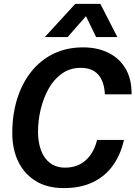

<svg xmlns="http://www.w3.org/2000/svg" viewBox="-20 -953 695 985"><path d="M307 12Q222 12 163 -24.5Q104 -61 73.5 -124.5Q43 -188 43 -270Q43 -365 68 -445.5Q93 -526 140.5 -585.5Q188 -645 255 -677.5Q322 -710 406 -710Q481 -710 537.5 -681.5Q594 -653 625 -599.5Q656 -546 655 -469H518Q515 -535 484 -570Q453 -605 394 -605Q340 -605 298.5 -576Q257 -547 230 -499Q203 -451 189 -393Q175 -335 175 -277Q175 -225 190 -183Q205 -141 236.5 -117Q268 -93 314 -93Q378 -93 420 -131Q462 -169 478 -235H616Q599 -160 559.5 -104.5Q520 -49 457 -18.5Q394 12 307 12ZM210 -763 366 -933H495L582 -763H473L421 -870L327 -763Z"/></svg>

Font: Azeret Mono Thin Medium
Style: Italic
Weight: 500
Italic angle: -12°
Version: Version 1.002